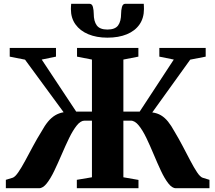

<svg xmlns="http://www.w3.org/2000/svg" viewBox="-20 -997 1140 1017"><path d="M11 0V-44.5L47 -55.5Q59.5 -59.5 76.5 -84Q93.5 -108.5 113.2 -145.2Q133 -182 155 -223Q177 -264 199.5 -300Q217 -332 234.5 -353Q252 -374 272 -386Q292 -398 317 -402.5L112.5 -681L31.5 -697V-743H276.5V-697L201 -681.5L383.5 -406H467V-681.5L388 -697V-743H713V-697L633.5 -681.5V-406H720L900.5 -681.5L824 -697V-743H1069.5V-697L987.5 -681L786.5 -401.5Q813 -398 833 -386Q853 -374 870 -353Q887 -332 904.5 -300Q926.5 -263.5 948 -222.5Q969.5 -181.5 988.5 -145.2Q1007.5 -109 1024 -84.2Q1040.5 -59.5 1053.5 -55.5L1089.5 -44.5V0H911.5Q891.5 0 871.5 -25.8Q851.5 -51.5 832.5 -92.2Q813.5 -133 794.2 -179Q775 -225 755.5 -265.8Q736 -306.5 715.2 -332.2Q694.5 -358 672.5 -358H633.5V-58L713.5 -44V0H387V-44.5L467 -58V-358H428Q407 -358 386.5 -332.2Q366 -306.5 346.2 -265.8Q326.5 -225 306.8 -179Q287 -133 267.5 -92.2Q248 -51.5 227.8 -25.8Q207.5 0 187 0ZM453.5 -977Q468 -977 472.2 -960Q476.5 -943 476.5 -925Q476.5 -884 492.8 -862.2Q509 -840.5 549 -840.5Q589.5 -840.5 605.5 -862.2Q621.5 -884 621.5 -925Q621.5 -943 626 -960Q630.5 -977 644 -977H741.5Q742 -970.5 742.2 -963.5Q742.5 -956.5 742.5 -949Q742.5 -901.5 719 -867.5Q695.5 -833.5 652 -815.5Q608.5 -797.5 549 -797.5Q491 -797.5 447.5 -815.8Q404 -834 379.8 -867.8Q355.5 -901.5 355.5 -949Q355.5 -956.5 356 -963.5Q356.5 -970.5 357 -977Z"/></svg>

Font: Merriweather 72pt ExtraBold
Style: Regular
Weight: 800
Version: Version 2.100